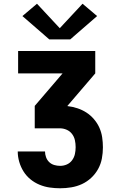

<svg xmlns="http://www.w3.org/2000/svg" viewBox="-20 -793 640 1028"><path d="M302 215Q274 215 246 211Q218 207 191.5 196Q165 185 143 167Q121 149 106 125Q91 101 83 73.5Q75 46 75 18H221Q221 33 226.5 48.5Q232 64 243.5 75Q255 86 270.5 90.5Q286 95 302 95Q321 95 338 87.5Q355 80 366 65Q377 50 381 32Q385 14 385 -5Q385 -24 381 -42.5Q377 -61 365.5 -76Q354 -91 336.5 -98.5Q319 -106 300 -106H166V-226L315 -400H77V-520H490V-400L341 -226V-225Q368 -222 394 -213.5Q420 -205 442.5 -190.5Q465 -176 483 -155Q501 -134 512 -109.5Q523 -85 527 -58Q531 -31 531 -4Q531 26 525.5 55.5Q520 85 505.5 111.5Q491 138 468.5 159Q446 180 419 192.5Q392 205 362 210Q332 215 302 215ZM244 -582 100 -707 178 -773 300 -642 422 -773 500 -707 356 -582Z"/></svg>

Font: Iosevka SS04 Heavy Extended
Style: Regular
Weight: 900
Width: 7
Monospace: yes
Designer: Belleve Invis
Foundry: Belleve Invis
Version: Version 19.0.0; ttfautohint (v1.8.4)